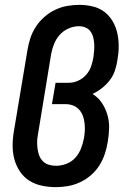

<svg xmlns="http://www.w3.org/2000/svg" viewBox="-20 -763 540 791"><path d="M210 8Q181 8 152.5 2Q124 -4 101 -18.5Q78 -33 62.5 -56Q47 -79 39.5 -106Q32 -133 32 -162.5Q32 -192 37 -221L93 -556Q97 -581 105 -605.5Q113 -630 127.5 -652.5Q142 -675 162.5 -693Q183 -711 207 -722.5Q231 -734 256.5 -738.5Q282 -743 307 -743Q335 -743 362 -736.5Q389 -730 409.5 -714.5Q430 -699 443.5 -676.5Q457 -654 463 -627.5Q469 -601 469 -573Q469 -545 464 -517Q461 -496 454 -474Q447 -452 433 -433.5Q419 -415 400 -400Q381 -385 361 -376Q384 -362 399 -340Q414 -318 422 -291.5Q430 -265 429.5 -236.5Q429 -208 424 -179Q420 -154 412 -129.5Q404 -105 390 -82.5Q376 -60 355.5 -42Q335 -24 310.5 -12.5Q286 -1 260.5 3.5Q235 8 210 8ZM211 -80Q233 -80 254.5 -88.5Q276 -97 291 -114Q306 -131 314 -152Q322 -173 326 -194Q329 -211 329.5 -227Q330 -243 328 -258.5Q326 -274 320.5 -288Q315 -302 304.5 -313Q294 -324 279.5 -329Q265 -334 249 -334H194L209 -422H264Q283 -422 302 -430.5Q321 -439 335 -455Q349 -471 355.5 -490Q362 -509 365 -528Q367 -542 368 -556.5Q369 -571 368 -584.5Q367 -598 363.5 -611Q360 -624 352 -634.5Q344 -645 331.5 -650Q319 -655 305 -655Q284 -655 263 -646Q242 -637 227 -620.5Q212 -604 203.5 -583.5Q195 -563 191 -542L136 -207Q133 -192 133 -177Q133 -162 135 -147.5Q137 -133 142.5 -120Q148 -107 158 -97.5Q168 -88 182 -84Q196 -80 211 -80Z"/></svg>

Font: Iosevka Curly Slab Semibold
Style: Italic
Weight: 600
Italic angle: -9°
Monospace: yes
Designer: Belleve Invis
Foundry: Belleve Invis
Version: Version 22.1.2; ttfautohint (v1.8.4)